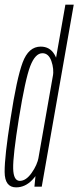

<svg xmlns="http://www.w3.org/2000/svg" viewBox="-22 -805 338 828"><path d="M126.5 0H158L296 -785H260L132 -56.5ZM47.5 3Q87 3 118 -30Q149 -63 156 -101.5L145 -128Q138.5 -93 114.2 -59Q90 -25 63.5 -25Q36 -25 34.8 -78.5Q33.5 -132 59.5 -294.5Q87 -464.5 108.5 -520Q130 -575.5 161 -575.5Q187.5 -575.5 199.5 -541.8Q211.5 -508 206 -474L225.5 -499Q232.5 -537.5 212.5 -570.8Q192.5 -604 153.5 -604Q101 -604 75.5 -535.2Q50 -466.5 23.5 -293.5Q-2.5 -129.5 -2 -63.2Q-1.5 3 47.5 3Z"/></svg>

Font: Anybody ExtraCondensed ExtraLight
Style: Italic
Weight: 250
Width: 2
Italic angle: -10°
Version: Version 1.113;gftools[0.9.25]